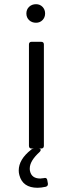

<svg xmlns="http://www.w3.org/2000/svg" viewBox="-20 -704 318 910"><path d="M174.8 0H129.9Q117.2 0 117.2 -13.2V-493.2Q117.2 -505.9 129.9 -505.9H174.8Q188 -505.9 188 -493.2V-13.2Q188 0 174.8 0ZM150.9 -596.2Q130.9 -596.2 117.9 -608.6Q105 -621.1 105 -640.1Q105 -659.2 117.9 -671.6Q130.9 -684.1 150.9 -684.1Q169.4 -684.1 181.6 -671.4Q193.8 -658.7 193.8 -640.1Q193.8 -621.6 181.6 -608.9Q169.4 -596.2 150.9 -596.2ZM207 166V168.9Q207 178.2 196.8 181.2Q174.8 186 158.2 186Q87.4 186 71.8 126Q68.8 115.7 68.8 104Q68.8 51.8 127 5.9Q132.8 0 143.1 0H162.1Q172.9 0 172.9 6.8Q172.9 11.2 168 16.1Q121.1 58.6 121.1 94.2Q121.1 103 122.1 106Q129.4 142.1 170.9 142.1Q173.3 142.1 189 140.1L192.9 139.2Q202.6 139.2 204.1 149.9Z"/></svg>

Font: Barlow
Style: Regular
Weight: 400
Designer: Jeremy Tribby
Foundry: Jeremy Tribby
Version: Version 1.101